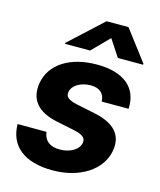

<svg xmlns="http://www.w3.org/2000/svg" viewBox="-116 -856 794 951"><g transform="rotate(15 281.0 -380.5)"><path d="M391.3 -381.4H529.1C535.2 -490.4 460.2 -552.6 321.7 -552.6C186.1 -552.6 87 -491.8 70 -389.9C55.8 -305 100.9 -248.9 204.2 -228L295.1 -209.2C341.6 -198.9 357.6 -185.4 354 -160.5C348.7 -125 304.7 -97.3 249.3 -98.4C201 -98.7 171.2 -121.4 165.8 -165.8L17.8 -166.2C18.5 -54.7 97.7 10.7 243.6 10.7C381.4 10.7 490.8 -57.5 508.5 -162.3C521.7 -244.3 475.5 -294.4 373.2 -316.1L277.3 -335.9C228.7 -346.6 215.6 -361.5 219.8 -384.6C225.1 -420.1 269.2 -445.3 319.2 -445.3C367.2 -445.3 390.6 -418.7 391.3 -381.4ZM141.3 -610.8H270.2L355.8 -697.4L412.6 -610.8H541.9L542.6 -615.8L424 -772H311.4L142 -615.8Z"/></g></svg>

Font: Margiela Sans
Style: Bold Italic
Weight: 700
Italic angle: -9.39999°
Designer: Stefan Endress, Andreas Faust
Version: Version 1.100;FEAKit 1.0